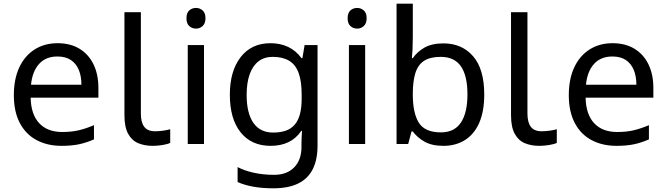

<svg xmlns="http://www.w3.org/2000/svg" viewBox="-20 -780 3610 1040"><path d="M292 -546Q361 -546 410.5 -516Q460 -486 486.5 -431.5Q513 -377 513 -304V-251H146Q148 -160 192.5 -112.5Q237 -65 317 -65Q368 -65 407.5 -74.5Q447 -84 489 -102V-25Q448 -7 408 1.5Q368 10 313 10Q237 10 178.5 -21Q120 -52 87.5 -113.5Q55 -175 55 -264Q55 -352 84.5 -415Q114 -478 167.5 -512Q221 -546 292 -546ZM291 -474Q228 -474 191.5 -433.5Q155 -393 148 -321H421Q421 -367 407 -401Q393 -435 364.5 -454.5Q336 -474 291 -474Z M807 10Q763 10 728.5 -4.5Q694 -19 674 -55.5Q654 -92 654 -157V-714H743V-165Q743 -117 761.5 -93Q780 -69 820 -69Q842 -69 865.5 -72.5Q889 -76 902 -80V-6Q888 1 860.5 5.5Q833 10 807 10Z M1085 -536V0H997V-536ZM1042 -737Q1062 -737 1077.5 -723.5Q1093 -710 1093 -681Q1093 -653 1077.5 -639Q1062 -625 1042 -625Q1020 -625 1005 -639Q990 -653 990 -681Q990 -710 1005 -723.5Q1020 -737 1042 -737Z M1445 -546Q1498 -546 1540.5 -526Q1583 -506 1613 -465H1618L1630 -536H1700V9Q1700 85 1674 136.5Q1648 188 1595 214Q1542 240 1460 240Q1402 240 1353.5 231.5Q1305 223 1267 206V125Q1305 145 1356 156Q1407 167 1465 167Q1534 167 1573.5 126.5Q1613 86 1613 16V-5Q1613 -17 1614 -39.5Q1615 -62 1616 -71H1612Q1584 -30 1542.5 -10Q1501 10 1446 10Q1342 10 1283.5 -63Q1225 -136 1225 -267Q1225 -395 1283.5 -470.5Q1342 -546 1445 -546ZM1457 -472Q1412 -472 1380.5 -448Q1349 -424 1332.5 -378Q1316 -332 1316 -266Q1316 -167 1352.5 -114.5Q1389 -62 1459 -62Q1500 -62 1529 -72.5Q1558 -83 1577 -105.5Q1596 -128 1605 -163Q1614 -198 1614 -246V-267Q1614 -340 1597.5 -385Q1581 -430 1546 -451Q1511 -472 1457 -472Z M1958 -536V0H1870V-536ZM1915 -737Q1935 -737 1950.5 -723.5Q1966 -710 1966 -681Q1966 -653 1950.5 -639Q1935 -625 1915 -625Q1893 -625 1878 -639Q1863 -653 1863 -681Q1863 -710 1878 -723.5Q1893 -737 1915 -737Z M2216 -575Q2216 -541 2214.5 -511.5Q2213 -482 2211 -465H2216Q2239 -499 2279 -522Q2319 -545 2382 -545Q2482 -545 2542.5 -475.5Q2603 -406 2603 -268Q2603 -176 2575.5 -114Q2548 -52 2498 -21Q2448 10 2382 10Q2319 10 2279 -13Q2239 -36 2216 -68H2209L2191 0H2128V-760H2216ZM2367 -472Q2310 -472 2277 -450.5Q2244 -429 2230 -384.5Q2216 -340 2216 -271V-267Q2216 -168 2248.5 -115.5Q2281 -63 2369 -63Q2441 -63 2476.5 -116Q2512 -169 2512 -269Q2512 -370 2476.5 -421Q2441 -472 2367 -472Z M2901 10Q2857 10 2822.5 -4.5Q2788 -19 2768 -55.5Q2748 -92 2748 -157V-714H2837V-165Q2837 -117 2855.5 -93Q2874 -69 2914 -69Q2936 -69 2959.5 -72.5Q2983 -76 2996 -80V-6Q2982 1 2954.5 5.5Q2927 10 2901 10Z M3298 -546Q3367 -546 3416.5 -516Q3466 -486 3492.5 -431.5Q3519 -377 3519 -304V-251H3152Q3154 -160 3198.5 -112.5Q3243 -65 3323 -65Q3374 -65 3413.5 -74.5Q3453 -84 3495 -102V-25Q3454 -7 3414 1.5Q3374 10 3319 10Q3243 10 3184.5 -21Q3126 -52 3093.5 -113.5Q3061 -175 3061 -264Q3061 -352 3090.5 -415Q3120 -478 3173.5 -512Q3227 -546 3298 -546ZM3297 -474Q3234 -474 3197.5 -433.5Q3161 -393 3154 -321H3427Q3427 -367 3413 -401Q3399 -435 3370.5 -454.5Q3342 -474 3297 -474Z"/></svg>

Font: uguzrati25
Style: Book
Weight: 400
Designer: Jelle Bosma - Monotype Design Team, Universal Thirst
Foundry: Monotype Imaging Inc.
Version: Version 2.106